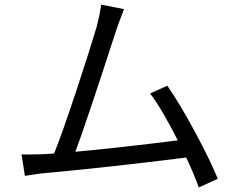

<svg xmlns="http://www.w3.org/2000/svg" viewBox="-20 -786 1040 840"><path d="M932.6 -3.9 849.6 34.2Q832 -16.6 794.9 -96.7Q433.6 -51.8 171.9 -28.3Q157.2 -27.3 127 -22.5Q96.7 -17.6 88.9 -16.6L74.2 -110.4Q106.4 -109.4 167 -111.3Q181.6 -112.3 216.8 -114.3Q253.9 -207 314.9 -392.1Q376 -577.1 403.3 -669.9Q416 -719.7 422.9 -765.6L522.5 -746.1Q494.1 -671.9 488.3 -653.3Q354.5 -240.2 309.6 -122.1Q502 -139.6 757.8 -171.9Q686.5 -312.5 636.7 -377L711.9 -411.1Q764.6 -335.9 833 -209Q901.4 -82 932.6 -3.9Z"/></svg>

Font: Gen Shin Gothic Regular
Style: Regular
Weight: 400
Designer: [Source Han Sans]
Ryoko NISHIZUKA  (kana & ideographs); Paul D. Hunt (Latin, Greek & Cyrillic); Wenlong ZHANG  (bopomofo
Version: Version 1.002.20150607